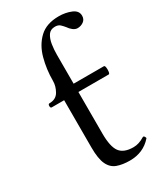

<svg xmlns="http://www.w3.org/2000/svg" viewBox="-183 -782 733 863"><g transform="rotate(-30 183.0 -351.0)"><path d="M227 10Q189 10 161.5 0Q134 -10 120 -39.5Q106 -69 106 -127V-373H42Q35 -373 35 -383.5Q35 -394 42 -394Q76 -394 91 -420Q106 -446 106 -473Q106 -533 121 -588Q136 -643 172.5 -677.5Q209 -712 273 -712Q308 -712 337 -700Q366 -688 366 -662Q366 -643 352 -633Q338 -623 321 -623Q309 -623 297.5 -632Q286 -641 279 -652Q271 -662 261.5 -671Q252 -680 235 -680Q211 -680 199.5 -662.5Q188 -645 184 -619Q180 -593 180 -567V-416H337Q342 -416 343.5 -405.5Q345 -395 343.5 -384Q342 -373 337 -373H180V-157Q180 -89 200.5 -61.5Q221 -34 271 -34Q299 -34 328 -52Q334 -56 338.5 -48.5Q343 -41 340 -39Q297 10 227 10Z"/></g></svg>

Font: Junicode SmExp
Style: Regular
Weight: 400
Width: 6
Designer: Peter S. Baker
Version: Version 2.205; ttfautohint (v1.8.4)